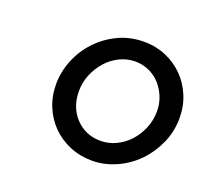

<svg xmlns="http://www.w3.org/2000/svg" viewBox="-79 -806 638 588"><g transform="rotate(20 240.0 -511.5)"><path d="M89 -496Q89 -536 104.5 -574.5Q120 -613 148 -643Q176 -673 214.5 -691.5Q253 -710 299 -710Q337 -710 370 -696Q403 -682 427.5 -657.5Q452 -633 466 -599.5Q480 -566 480 -527Q480 -483 462.5 -444Q445 -405 416.5 -376Q388 -347 350 -330Q312 -313 272 -313Q233 -313 199.5 -327Q166 -341 141.5 -365.5Q117 -390 103 -423.5Q89 -457 89 -496ZM408 -523Q408 -548 399 -570Q390 -592 375 -608.5Q360 -625 339 -634.5Q318 -644 294 -644Q268 -644 244 -632.5Q220 -621 202 -601Q184 -581 173 -555Q162 -529 162 -500Q162 -447 194.5 -413Q227 -379 276 -379Q302 -379 326 -390.5Q350 -402 368 -421.5Q386 -441 397 -467.5Q408 -494 408 -523Z"/></g></svg>

Font: Rosa Sans
Style: Italic
Weight: 400
Italic angle: -12°
Designer: Pentagram / MCKL
Foundry: Pentagram / MCKL
Version: Version 1.005;September 16, 2019;FontCreator 11.5.0.2425 64-